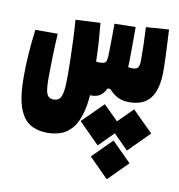

<svg xmlns="http://www.w3.org/2000/svg" viewBox="-75 -386 736 788"><g transform="rotate(10 293.0 8.0)"><path d="M147.5 187Q106.9 187 76.7 169.7Q46.4 152.3 29.5 106.4Q12.7 60.5 12.7 -23.9Q12.7 -71.8 16.4 -122.1Q20 -172.4 26.4 -220.7H119.6Q116.7 -173.3 115.2 -121.6Q113.8 -69.8 113.8 -36.1Q113.8 -3.4 116.9 14.9Q120.1 33.2 127.9 40.5Q135.7 47.9 148.9 47.9Q164.6 47.9 173.6 39.1Q182.6 30.3 186.3 6.6Q189.9 -17.1 189.9 -61.5Q189.9 -87.4 189 -126.2Q188 -165 186.3 -208Q184.6 -251 181.2 -290L284.7 -295.4Q292 -221.7 293.9 -157Q295.9 -92.3 295.9 -51.8Q295.9 25.9 283.4 73.2Q271 120.6 249.5 145.3Q228 169.9 201.7 178.5Q175.3 187 147.5 187ZM298.8 4.9Q274.4 4.9 248.8 -4.9Q223.1 -14.6 207.5 -39.1L227.1 -152.3Q247.1 -143.1 272.7 -138.7Q298.3 -134.3 310.5 -134.3Q329.1 -134.3 334.5 -142.1Q339.8 -149.9 340.3 -174.8Q340.8 -196.3 341.1 -217.3Q341.3 -238.3 341.6 -259.5Q341.8 -280.8 341.8 -301.8L429.7 -303.7Q429.7 -274.4 429.7 -244.1Q429.7 -213.9 429.4 -184.8Q429.2 -155.8 427.7 -128.9Q426.3 -97.7 417 -74.2Q407.7 -50.8 398.4 -35.2H359.9Q350.6 -14.6 336.2 -4.9Q321.8 4.9 298.8 4.9ZM455.6 4.9Q420.9 4.9 395.5 -13.2Q370.1 -31.2 344.2 -69.8L367.2 -161.1Q391.1 -148.9 408.9 -141.6Q426.8 -134.3 446.8 -134.3Q463.9 -134.3 469.5 -143.3Q475.1 -152.3 475.1 -173.3Q475.1 -200.7 474.4 -234.1Q473.6 -267.6 471.2 -310.5L566.4 -317.4Q568.8 -268.1 571 -226.8Q573.2 -185.5 573.2 -143.6Q573.2 -69.8 545.2 -32.5Q517.1 4.9 455.6 4.9ZM421.4 170.9 502 251.5 421.4 332.5 340.8 251.5ZM482.4 30.3 568.4 115.7 482.4 202.1 396.5 115.7ZM360.4 30.3 446.3 115.7 360.4 202.1 274.4 115.7Z"/></g></svg>

Font: Cascadia Code
Style: Regular
Weight: 400
Monospace: yes
Designer: Aaron Bell
Foundry: Saja Typeworks
Version: Version 2106.017